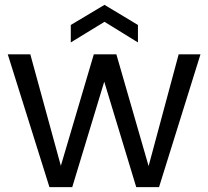

<svg xmlns="http://www.w3.org/2000/svg" viewBox="-20 -772 860 792"><path d="M807 -548 636 0H542L410 -435L278 0H184L12 -548H105L231 -88L367 -548H460L593 -87L717 -548ZM411 -682 272 -597V-669L411 -752L549 -669V-597Z"/></svg>

Font: Poppins A&M
Style: Regular-A&M
Weight: 400
Designer: Ninad Kale (Devanagari), Jonny Pinhorn (Latin)
Foundry: Indian Type Foundry
Version: 4.004